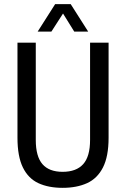

<svg xmlns="http://www.w3.org/2000/svg" viewBox="-20 -891 605 923"><path d="M161 -739 245 -871H320L404 -739H337L283 -826L227 -739ZM281 12Q213 12 164.5 -10.5Q116 -33 90 -86Q64 -139 64 -229V-686H152V-218Q152 -139 184 -102Q216 -65 281 -65Q347 -65 380 -102Q413 -139 413 -218V-686H502V-229Q502 -139 475 -86Q448 -33 398.5 -10.5Q349 12 281 12Z"/></svg>

Font: Archivo Condensed
Style: Regular
Weight: 400
Width: 3
Designer: Hector Gatti
Foundry: Omnibus-Type
Version: Version 2.001; ttfautohint (v1.8.3)